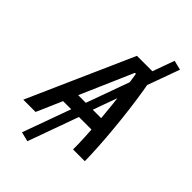

<svg xmlns="http://www.w3.org/2000/svg" viewBox="-317 -935 1196 1196"><g transform="rotate(45 281.5 -336.5)"><path d="M177.7 165 114.7 149.4 243.2 -205.1 256.8 -236.3 388.7 -601.1 397.9 -632.8 472.2 -837.9 534.7 -822.3 432.6 -540.5 407.7 -485.4 316.9 -233.9 312.5 -209ZM-23.4 0 284.2 -693.8H440.9Q453.6 -638.7 465.1 -568.6Q476.6 -498.5 486.1 -421.9Q495.6 -345.2 502.7 -268.8Q509.8 -192.4 513.9 -123.3Q518.1 -54.2 518.6 0H415Q415.5 -44.9 412.4 -106Q409.2 -167 403.6 -235.4Q397.9 -303.7 390.4 -372.3Q382.8 -440.9 374.8 -502.4Q366.7 -564 358.9 -609.9H350.1L85 0ZM105 -168.9 125 -261.7H476.6L456.5 -168.9Z"/></g></svg>

Font: Cascadia Mono NF
Style: Italic
Weight: 400
Italic angle: -10°
Monospace: yes
Designer: Aaron Bell
Foundry: Saja Typeworks
Version: Version 2404.023